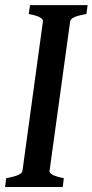

<svg xmlns="http://www.w3.org/2000/svg" viewBox="-38 -748 370 768"><path d="M242.7 -663.1 160.2 -64.5Q159.2 -57.1 171.1 -49.6Q183.1 -42 217.3 -35.2L212.9 0H-17.6L-13.2 -35.2Q24.9 -42.5 37.8 -49.6Q50.8 -56.6 51.8 -64.5L133.8 -663.1Q134.8 -669.9 123 -677.7Q111.3 -685.5 77.1 -691.9L82 -727.5H312.5L307.6 -691.9Q269.5 -685.1 256.6 -678Q243.7 -670.9 242.7 -663.1Z"/></svg>

Font: Gentium Plus
Style: Bold Italic
Weight: 700
Italic angle: -8°
Designer: Victor Gaultney, Annie Olsen, Iska Routamaa, Becca Hirsbrunner
Foundry: SIL International
Version: Version 6.101